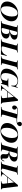

<svg xmlns="http://www.w3.org/2000/svg" viewBox="3048 -3846 812 6947"><g transform="rotate(90 3453.5 -372.0)"><path d="M34 -227Q34 -318 89.5 -410Q145 -502 244.5 -562Q344 -622 468 -622Q597 -622 673.5 -561Q750 -500 750 -381Q750 -290 694.5 -198Q639 -106 539.5 -46Q440 14 316 14Q187 14 110.5 -47Q34 -108 34 -227ZM207 -213Q207 -105 238.5 -54.5Q270 -4 325 -4Q396 -4 453.5 -61Q511 -118 544 -208.5Q577 -299 577 -395Q577 -503 545.5 -553.5Q514 -604 459 -604Q388 -604 330.5 -547Q273 -490 240 -399.5Q207 -309 207 -213Z M1163 -323Q1275 -317 1325 -280.5Q1375 -244 1375 -191Q1375 -131 1335 -88Q1295 -45 1225.5 -22.5Q1156 0 1067 0L994 -1Q934 -3 895 -3Q790 -3 737 0L741 -20Q777 -22 795 -28Q813 -34 823.5 -51Q834 -68 844 -106L950 -502Q959 -538 959 -550Q959 -570 944 -578.5Q929 -587 891 -588L896 -608Q947 -605 1051 -605Q1096 -605 1119 -606L1192 -607Q1305 -607 1359.5 -578Q1414 -549 1414 -491Q1414 -427 1345.5 -382Q1277 -337 1163 -323ZM1253 -503Q1253 -588 1175 -588Q1148 -588 1136.5 -578Q1125 -568 1117 -537L1061 -326H1089Q1140 -326 1177 -350Q1214 -374 1233.5 -414.5Q1253 -455 1253 -503ZM1102 -309H1057L1003 -106Q994 -72 994 -57Q994 -40 1002.5 -31.5Q1011 -23 1032 -23Q1209 -23 1209 -207Q1209 -254 1183.5 -281.5Q1158 -309 1102 -309Z M1980 -124Q1967 -79 1954 0Q1886 -3 1724 -3Q1508 -3 1400 0L1405 -20Q1441 -22 1459 -28Q1477 -34 1487.5 -51Q1498 -68 1508 -106L1615 -502Q1624 -540 1624 -551Q1624 -572 1609.5 -579Q1595 -586 1557 -588L1562 -608Q1613 -605 1726 -605Q1821 -605 1882 -608L1877 -588Q1840 -586 1822.5 -580Q1805 -574 1794.5 -557Q1784 -540 1774 -502L1666 -106Q1658 -72 1658 -57Q1658 -36 1671 -29.5Q1684 -23 1718 -23H1760Q1826 -23 1885.5 -68Q1945 -113 1983 -210H2006Q1990 -165 1980 -124Z M2269 -57Q2269 -36 2283.5 -29Q2298 -22 2337 -20L2333 0Q2276 -3 2170 -3Q2065 -3 2013 0L2018 -20Q2053 -22 2070.5 -28Q2088 -34 2098.5 -51.5Q2109 -69 2119 -106L2224 -502Q2232 -536 2232 -550Q2232 -572 2217.5 -579Q2203 -586 2165 -588L2170 -608Q2219 -605 2327 -605Q2427 -605 2491 -608L2486 -588Q2449 -586 2431.5 -580Q2414 -574 2403.5 -557Q2393 -540 2383 -502L2278 -106Q2269 -68 2269 -57Z M2990 0Q2992 -12 2992 -17Q2992 -47 2970 -47Q2946 -47 2898 -23Q2853 -2 2819 6Q2785 14 2743 14Q2608 14 2536 -40Q2464 -94 2464 -195Q2464 -293 2518.5 -392.5Q2573 -492 2674.5 -557Q2776 -622 2910 -622Q2967 -622 3007.5 -604.5Q3048 -587 3080 -557Q3089 -548 3097 -548Q3107 -548 3116.5 -562Q3126 -576 3137 -608H3159Q3127 -516 3095 -378H3073Q3078 -421 3078 -453Q3078 -477 3075 -494Q3072 -511 3064 -526Q3042 -564 3001.5 -584Q2961 -604 2904 -604Q2811 -604 2747.5 -528.5Q2684 -453 2653.5 -349Q2623 -245 2623 -162Q2623 -6 2761 -6Q2805 -6 2835.5 -25Q2866 -44 2876 -86L2894 -153Q2902 -182 2902 -198Q2902 -225 2883 -236Q2864 -247 2819 -249L2823 -269Q2885 -266 2994 -266Q3088 -266 3134 -269L3130 -249Q3105 -247 3093 -241Q3081 -235 3072.5 -218.5Q3064 -202 3054 -163L3010 0Z M3739 -20 3734 0Q3683 -3 3589 -3Q3487 -3 3439 0L3444 -20Q3491 -22 3511 -35Q3531 -48 3531 -84Q3531 -97 3530 -104L3515 -228H3291L3217 -136Q3186 -97 3186 -71Q3186 -29 3266 -20L3264 0Q3198 -3 3142 -3Q3098 -3 3068 0L3071 -20Q3098 -30 3122.5 -54Q3147 -78 3187 -129L3577 -615L3603 -614L3628 -615L3690 -84Q3694 -51 3708 -36Q3722 -21 3739 -20ZM3512 -248 3485 -469 3307 -248Z M4544 -688Q4544 -635 4487 -597Q4429 -564 4319 -564Q4303 -564 4265 -566L4136 -116Q4127 -86 4127 -67Q4127 -42 4146 -32Q4165 -22 4211 -20L4207 0Q4143 -3 4022 -3Q3903 -3 3846 0L3850 -20Q3893 -22 3916 -30Q3939 -38 3952 -57.5Q3965 -77 3977 -116L4111 -585Q4035 -594 3992 -594Q3918 -594 3884 -571Q3911 -563 3928.5 -541.5Q3946 -520 3946 -490Q3946 -455 3924 -430.5Q3902 -406 3868 -406Q3835 -406 3815.5 -429Q3796 -452 3796 -484Q3796 -512 3811.5 -538.5Q3827 -565 3860 -584Q3909 -612 3992 -612Q4048 -612 4164 -598Q4206 -593 4249 -588.5Q4292 -584 4326 -584Q4392 -584 4428 -599Q4411 -612 4399.5 -632.5Q4388 -653 4388 -678Q4388 -712 4409 -735Q4430 -758 4467 -758Q4502 -758 4523 -737.5Q4544 -717 4544 -688Z M4430 -227Q4430 -318 4485.5 -410Q4541 -502 4640.5 -562Q4740 -622 4864 -622Q4993 -622 5069.5 -561Q5146 -500 5146 -381Q5146 -290 5090.5 -198Q5035 -106 4935.5 -46Q4836 14 4712 14Q4583 14 4506.5 -47Q4430 -108 4430 -227ZM4603 -213Q4603 -105 4634.5 -54.5Q4666 -4 4721 -4Q4792 -4 4849.5 -61Q4907 -118 4940 -208.5Q4973 -299 4973 -395Q4973 -503 4941.5 -553.5Q4910 -604 4855 -604Q4784 -604 4726.5 -547Q4669 -490 4636 -399.5Q4603 -309 4603 -213Z M5798 -121H5821L5817 -108Q5798 -46 5760 -16Q5722 14 5665 14Q5606 14 5579.5 -15Q5553 -44 5555 -91L5560 -162Q5561 -170 5561 -185Q5561 -235 5538.5 -258.5Q5516 -282 5457 -286H5446L5398 -106Q5391 -81 5391 -61Q5391 -41 5405.5 -31.5Q5420 -22 5457 -20L5453 0Q5393 -3 5296 -3Q5186 -3 5133 0L5137 -20Q5173 -22 5191 -28Q5209 -34 5219.5 -51Q5230 -68 5240 -106L5346 -502Q5354 -538 5354 -547Q5354 -567 5339 -576.5Q5324 -586 5287 -588L5292 -608Q5343 -605 5444 -605L5546 -606Q5571 -607 5612 -607Q5825 -607 5825 -485Q5825 -408 5755 -357.5Q5685 -307 5562 -292L5567 -291Q5650 -279 5685.5 -250Q5721 -221 5717 -158L5714 -105Q5713 -98 5713 -85Q5713 -41 5737 -41Q5768 -41 5793 -107ZM5504 -502 5452 -306H5469Q5564 -306 5614.5 -356.5Q5665 -407 5665 -498Q5665 -543 5644.5 -565.5Q5624 -588 5580 -588Q5548 -588 5532.5 -570Q5517 -552 5504 -502Z M6081 -57Q6081 -36 6095.5 -29Q6110 -22 6149 -20L6145 0Q6088 -3 5982 -3Q5877 -3 5825 0L5830 -20Q5865 -22 5882.5 -28Q5900 -34 5910.5 -51.5Q5921 -69 5931 -106L6036 -502Q6044 -536 6044 -550Q6044 -572 6029.5 -579Q6015 -586 5977 -588L5982 -608Q6031 -605 6139 -605Q6239 -605 6303 -608L6298 -588Q6261 -586 6243.5 -580Q6226 -574 6215.5 -557Q6205 -540 6195 -502L6090 -106Q6081 -68 6081 -57Z M6836 -20 6831 0Q6780 -3 6686 -3Q6584 -3 6536 0L6541 -20Q6588 -22 6608 -35Q6628 -48 6628 -84Q6628 -97 6627 -104L6612 -228H6388L6314 -136Q6283 -97 6283 -71Q6283 -29 6363 -20L6361 0Q6295 -3 6239 -3Q6195 -3 6165 0L6168 -20Q6195 -30 6219.5 -54Q6244 -78 6284 -129L6674 -615L6700 -614L6725 -615L6787 -84Q6791 -51 6805 -36Q6819 -21 6836 -20ZM6609 -248 6582 -469 6404 -248Z"/></g></svg>

Font: Playfair Display SC
Style: Bold Italic
Weight: 700
Italic angle: -14°
Designer: Claus Eggers Sørensen
Foundry: Claus Eggers Sørensen
Version: Version 1.200; ttfautohint (v1.6)